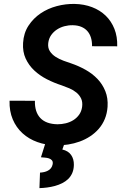

<svg xmlns="http://www.w3.org/2000/svg" viewBox="-20 -741 627 991"><path d="M403.8 -189Q407.2 -214.4 398.7 -232.4Q390.1 -250.5 374.3 -263.4Q358.4 -276.4 337.9 -285.2Q317.4 -293.9 297.4 -300.8Q259.3 -313 222.4 -331.8Q185.5 -350.6 157.2 -377Q128.9 -403.3 112.5 -438.7Q96.2 -474.1 99.1 -519.5Q102.1 -570.3 127 -608.4Q151.9 -646.5 189.5 -671.9Q227.1 -697.3 273.2 -709.5Q319.3 -721.7 365.7 -720.7Q414.1 -719.7 455.1 -704.1Q496.1 -688.5 525.4 -660.2Q554.7 -631.8 570.6 -591.8Q586.4 -551.8 585 -502L455.1 -502.4Q455.6 -526.4 449.5 -546.4Q443.4 -566.4 430.9 -580.6Q418.5 -594.7 399.7 -602.5Q380.9 -610.4 355.5 -610.8Q334 -611.3 312.7 -605.7Q291.5 -600.1 273.9 -588.6Q256.3 -577.1 244.1 -559.8Q231.9 -542.5 229 -519Q226.1 -494.1 237.3 -476.8Q248.5 -459.5 267.3 -447.5Q286.1 -435.5 308.1 -427.5Q330.1 -419.4 348.1 -413.6Q386.7 -400.4 421.9 -380.6Q457 -360.8 483.2 -333.5Q509.3 -306.2 523.7 -270.3Q538.1 -234.4 535.2 -189.9Q532.7 -155.3 521 -127Q509.3 -98.6 490 -76.4Q470.7 -54.2 445.6 -37.6Q420.4 -21 391.6 -10.5Q362.8 0 331.5 4.9Q300.3 9.8 269 9.3Q217.8 8.3 173.3 -7.6Q128.9 -23.4 96.2 -53.2Q63.5 -83 45.7 -125.2Q27.8 -167.5 29.3 -221.2L160.2 -220.7Q158.7 -163.1 188.2 -131.8Q217.8 -100.6 276.9 -99.6Q298.3 -99.6 319.6 -104.7Q340.8 -109.9 358.4 -120.8Q376 -131.8 388.2 -148.7Q400.4 -165.5 403.8 -189ZM312 2 301.8 30.8Q332 37.6 346.9 58.6Q361.8 79.6 361.3 110.4Q360.8 133.8 353 151.9Q345.2 169.9 331.8 182.9Q318.4 195.8 300.8 204.6Q283.2 213.4 263.4 218.8Q243.7 224.1 223.1 226.8Q202.6 229.5 183.6 230L186.5 149.9Q197.3 149.4 208 147Q218.8 144.5 227.8 139.6Q236.8 134.8 243.2 126.7Q249.5 118.7 252 106Q253.9 93.3 248 86.4Q242.2 79.6 232.4 76.4Q222.7 73.2 211.2 72.5Q199.7 71.8 191.4 70.8L212.9 2.4Z"/></svg>

Font: Roboto Mono
Style: Bold Italic
Weight: 700
Designer: Google
Version: Version 2.000985; 2015; ttfautohint (v1.3)